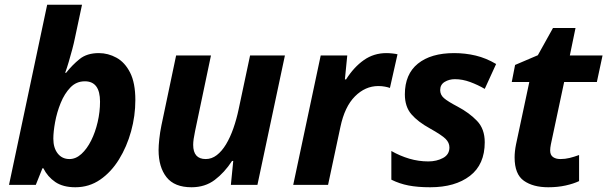

<svg xmlns="http://www.w3.org/2000/svg" viewBox="-20 -780 2562 810"><path d="M298 10Q246 10 213.5 -12Q181 -34 163 -70H159L131 0H18L179 -760H326L296 -619Q292 -599 285 -572.5Q278 -546 270 -519Q262 -492 255 -473H259Q285 -506 316 -531Q347 -556 397 -556Q436 -556 471.5 -536.5Q507 -517 529 -473.5Q551 -430 551 -358Q551 -291 533 -226Q515 -161 482 -107.5Q449 -54 402.5 -22Q356 10 298 10ZM273 -109Q300 -109 323.5 -130.5Q347 -152 364.5 -187Q382 -222 392 -265Q402 -308 402 -351Q402 -437 338 -437Q302 -437 277 -411Q252 -385 236 -345.5Q220 -306 212.5 -265Q205 -224 205 -195Q205 -156 223.5 -132.5Q242 -109 273 -109Z M649 -147Q649 -165 652 -193.5Q655 -222 661 -251L723 -546H870L803 -227Q795 -190 795 -169Q795 -109 848 -109Q873 -109 894.5 -125.5Q916 -142 933.5 -171Q951 -200 964.5 -238.5Q978 -277 987 -320L1035 -546H1182L1066 0H954L964 -101H959Q927 -52 886 -21Q845 10 788 10Q716 10 682.5 -32.5Q649 -75 649 -147Z M1217 0 1333 -546H1445L1435 -445H1440Q1473 -497 1515 -526.5Q1557 -556 1610 -556Q1622 -556 1635.5 -554.5Q1649 -553 1657 -551L1625 -409Q1617 -412 1604 -414.5Q1591 -417 1576 -417Q1521 -417 1477.5 -373.5Q1434 -330 1416 -244L1364 0Z M1795 10Q1742 10 1703.5 2.5Q1665 -5 1631 -22V-143Q1668 -122 1707 -110.5Q1746 -99 1787 -99Q1822 -99 1849 -113.5Q1876 -128 1876 -158Q1876 -178 1860 -194Q1844 -210 1794 -238Q1743 -266 1715.5 -298Q1688 -330 1688 -382Q1688 -467 1743 -511.5Q1798 -556 1896 -556Q1943 -556 1987 -545.5Q2031 -535 2073 -510L2025 -405Q1996 -422 1963.5 -434Q1931 -446 1899 -446Q1875 -446 1856 -434.5Q1837 -423 1837 -400Q1837 -380 1853 -366Q1869 -352 1911 -330Q1960 -304 1992.5 -270Q2025 -236 2025 -180Q2025 -86 1962.5 -38Q1900 10 1795 10Z M2139 -434 2153 -506 2249 -547 2313 -662H2408L2384 -546H2522L2498 -434H2360L2304 -171Q2301 -156 2301 -145Q2301 -126 2313 -117.5Q2325 -109 2344 -109Q2364 -109 2382.5 -113.5Q2401 -118 2423 -126V-16Q2400 -5 2366.5 2.5Q2333 10 2293 10Q2229 10 2190 -17.5Q2151 -45 2151 -116Q2151 -141 2157 -171L2213 -434Z"/></svg>

Font: BC Sans
Style: Bold Italic
Weight: 700
Italic angle: -12°
Designer: Monotype Design Team
Province of B.C.
Foundry: Monotype Imaging Inc.
Version: Version 2.000;GOOG;noto-source:20170915:90ef993387c0